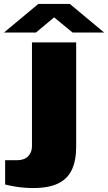

<svg xmlns="http://www.w3.org/2000/svg" viewBox="-102 -743 548 973"><path d="M65 210Q45 210 19.5 208Q-6 206 -31 201.5Q-56 197 -76 192V69H-17Q21 69 40.5 49Q60 29 60 -2V-528H284V1Q284 70 262.5 116.5Q241 163 193 186.5Q145 210 65 210ZM-82 -578 92 -723H252L426 -578H266L137 -684H207L80 -578Z"/></svg>

Font: Archivo Expanded Black
Style: Regular
Weight: 900
Width: 7
Designer: Hector Gatti
Foundry: Omnibus-Type
Version: Version 2.001